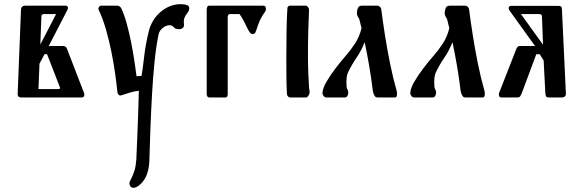

<svg xmlns="http://www.w3.org/2000/svg" viewBox="-20 -464 2775 914"><path d="M381 -19Q383 -15 380.5 -7.5Q378 0 368 0H81Q64 0 64 -16L80 -419Q81 -429 86.5 -433Q92 -437 98 -437H292Q300 -437 302.5 -431Q305 -425 301 -417L212 -245H281Q293 -245 298 -234ZM247 -397H189Q177 -397 177 -385L172 -252ZM265 -49 204 -206H192L168 -161L163 -40H260Q263 -40 265 -43Q267 -46 265 -49Z M538 -437Q545 -437 550.5 -432.5Q556 -428 558 -423Q572 -393 583.5 -351Q595 -309 604 -263.5Q613 -218 619.5 -175.5Q626 -133 630 -101Q637 -102 643 -102Q649 -102 654 -103Q660 -140 666.5 -196.5Q673 -253 688 -314Q702 -370 742.5 -405.5Q783 -441 832 -444Q838 -444 843 -444Q859 -444 870 -440Q881 -436 881 -424Q881 -421 880 -418Q879 -410 870 -399.5Q861 -389 857 -376Q855 -369 855 -361Q855 -356 855.5 -352Q856 -348 856 -344Q856 -340 855 -338Q851 -330 845.5 -327.5Q840 -325 830 -325Q815 -325 807.5 -334.5Q800 -344 787 -344Q787 -344 786 -344Q768 -343 753 -329.5Q738 -316 735 -301Q723 -243 715.5 -168Q708 -93 703.5 -11.5Q699 70 696 150.5Q693 231 691 300Q690 336 679.5 365.5Q669 395 646 415Q629 430 616 430Q606 430 601 423.5Q596 417 596 409Q596 403 599 398Q614 369 620.5 347Q627 325 629 294Q631 256 633 200.5Q635 145 637.5 84Q640 23 641 -32Q622 -30 601 -24Q580 -18 557 -10Q550 -8 545 -12.5Q540 -17 539 -25Q535 -64 528 -114.5Q521 -165 510 -219Q499 -273 484 -325Q469 -377 449 -419Q447 -424 451 -430.5Q455 -437 461 -437Z M1241 -407Q1225 -385 1216.5 -365.5Q1208 -346 1201 -323Q1199 -316 1195.5 -309Q1192 -302 1182 -302Q1175 -302 1169.5 -309.5Q1164 -317 1160 -325Q1149 -348 1139.5 -366Q1130 -384 1120 -397H1074Q1070 -397 1067 -393Q1064 -389 1064 -384V-16Q1064 -10 1061.5 -5Q1059 0 1053 0H976Q970 0 967 -5Q964 -10 964 -16V-418Q964 -424 966.5 -430.5Q969 -437 975 -437H1233Q1244 -437 1245.5 -426Q1247 -415 1241 -407Z M1451 -414Q1449 -371 1447.5 -315.5Q1446 -260 1446 -206Q1446 -160 1447.5 -119Q1449 -78 1451 -50Q1451 -44 1452.5 -38Q1454 -32 1454 -26Q1454 -19 1451 -13Q1448 -9 1445 -4.5Q1442 0 1437 0H1361Q1355 0 1350.5 -5.5Q1346 -11 1346 -16Q1344 -48 1343.5 -92Q1343 -136 1343 -184Q1343 -248 1344 -311.5Q1345 -375 1348 -424Q1348 -429 1351.5 -433Q1355 -437 1360 -437H1434Q1441 -437 1446.5 -430Q1452 -423 1451 -414Z M1775 -437Q1783 -437 1788.5 -432Q1794 -427 1795 -420Q1802 -364 1812.5 -297Q1823 -230 1837 -161Q1851 -92 1869 -29Q1870 -24 1870 -18Q1870 -11 1868 -5.5Q1866 0 1860 0H1777Q1767 0 1762 -10Q1757 -20 1755 -30Q1747 -96 1737 -153.5Q1727 -211 1716 -263Q1699 -221 1677 -189Q1655 -157 1637 -120Q1632 -109 1630.5 -97Q1629 -85 1629 -75Q1629 -68 1629.5 -61.5Q1630 -55 1630 -51Q1631 -43 1634.5 -37Q1638 -31 1638 -22Q1638 -14 1633.5 -7Q1629 0 1621 0H1534Q1526 0 1520.5 -7Q1515 -14 1515 -21Q1516 -44 1535.5 -77Q1555 -110 1579 -141Q1601 -170 1625.5 -198Q1650 -226 1670.5 -257.5Q1691 -289 1701 -330L1692 -366Q1691 -374 1685 -382.5Q1679 -391 1679 -402Q1679 -413 1683.5 -425Q1688 -437 1703 -437Z M2193 -437Q2201 -437 2206.5 -432Q2212 -427 2213 -420Q2220 -364 2230.5 -297Q2241 -230 2255 -161Q2269 -92 2287 -29Q2288 -24 2288 -18Q2288 -11 2286 -5.5Q2284 0 2278 0H2195Q2185 0 2180 -10Q2175 -20 2173 -30Q2165 -96 2155 -153.5Q2145 -211 2134 -263Q2117 -221 2095 -189Q2073 -157 2055 -120Q2050 -109 2048.5 -97Q2047 -85 2047 -75Q2047 -68 2047.5 -61.5Q2048 -55 2048 -51Q2049 -43 2052.5 -37Q2056 -31 2056 -22Q2056 -14 2051.5 -7Q2047 0 2039 0H1952Q1944 0 1938.5 -7Q1933 -14 1933 -21Q1934 -44 1953.5 -77Q1973 -110 1997 -141Q2019 -170 2043.5 -198Q2068 -226 2088.5 -257.5Q2109 -289 2119 -330L2110 -366Q2109 -374 2103 -382.5Q2097 -391 2097 -402Q2097 -413 2101.5 -425Q2106 -437 2121 -437Z M2439 0H2368Q2358 0 2356 -7.5Q2354 -15 2355 -19L2439 -234Q2442 -239 2445 -242Q2448 -245 2455 -245H2527L2404 -416Q2400 -424 2402.5 -430Q2405 -436 2413 -436H2639Q2646 -436 2650.5 -433Q2655 -430 2655 -420L2674 -16Q2674 -9 2668.5 -4.5Q2663 0 2655 0H2594Q2583 0 2580 -4.5Q2577 -9 2576 -21L2568 -176L2549 -206H2533L2463 -18Q2459 -10 2456 -5Q2453 0 2439 0ZM2460 -397 2565 -251 2560 -385Q2560 -397 2548 -397Z"/></svg>

Font: Triodion
Style: Regular
Weight: 400
Version: Version 1.201; ttfautohint (v1.8.4.7-5d5b)